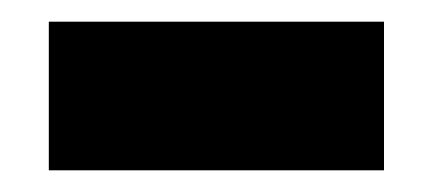

<svg xmlns="http://www.w3.org/2000/svg" viewBox="-20 -361 398 177"><path d="M334 -341H25V-204H334Z"/></svg>

Font: Geom
Style: Bold
Weight: 700
Version: Version 1.102